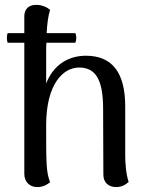

<svg xmlns="http://www.w3.org/2000/svg" viewBox="-20 -750 609 782"><path d="M490 -120V-316C490 -452 439 -523 330 -523C254 -523 196 -482 168 -410V-538C168 -551 168 -564 169 -576H287C292 -589 292 -602 287 -615H170C172 -653 176 -684 184 -710C175 -718 151 -732 123 -730C97 -729 78 -713 79 -681V-615H11C7 -602 7 -589 11 -576H79V-42C79 -8 102 12 132 12C157 12 175 0 184 -8C168 -49 168 -85 168 -240C168 -409 238 -475 302 -475C376 -475 400 -415 400 -304L401 -38C401 -7 422 12 453 12C476 12 492 2 504 -9C493 -41 490 -86 490 -120Z"/></svg>

Font: Arima Koshi Medium
Style: Regular
Weight: 500
Designer: Joana Correia and Natanael Gama
Foundry: NDISCOVER
Version: Version 1.019;PS 001.019;hotconv 1.0.88;makeotf.lib2.5.64775